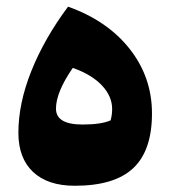

<svg xmlns="http://www.w3.org/2000/svg" viewBox="-20 -562 523 591"><path d="M210 9.8Q127 9.8 81.8 -32.7Q36.6 -75.2 36.6 -153.3Q36.6 -244.1 76.7 -344Q116.7 -443.8 189.5 -541.5Q310.5 -498.5 379.2 -411.4Q447.8 -324.2 447.8 -212.9Q447.8 -98.6 390.1 -44.4Q332.5 9.8 210 9.8ZM204.1 -353Q152.3 -278.3 152.3 -227.5Q152.3 -178.7 233.9 -178.7Q291 -178.7 320.3 -191.4Q325.2 -208 325.2 -226.6Q325.2 -265.6 293.7 -299.1Q262.2 -332.5 204.1 -353Z"/></svg>

Font: Pinar-FD ExtraBold
Style: Regular
Weight: 800
Designer: Amin Abedi
Version: Version 3.000